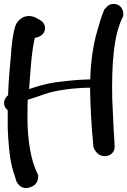

<svg xmlns="http://www.w3.org/2000/svg" viewBox="-24 -763 642 970"><path d="M15 -175C14 -137 15 -98 18 -59C23 5 29 69 50 123L59 154L61 156C69 173 91 197 129 183C156 174 169 156 169 124V123L155 91C125 19 112 -94 115 -199C115 -221 115 -238 116 -259C142 -267 173 -277 203 -288C258 -307 345 -319 431 -320C432 -234 438 -121 446 -46L448 -19C456 -1 471 26 506 26C533 26 559 5 555 -28L554 -48C550 -101 546 -201 543 -265C540 -424 547 -582 598 -681C599 -689 600 -701 595 -713C583 -744 551 -747 532 -740C519 -735 513 -725 503 -715L491 -684C483 -663 477 -638 468 -609C447 -541 435 -453 432 -369V-362C372 -361 308 -354 255 -347C206 -340 163 -326 123 -313C130 -400 134 -496 152 -572C208 -579 218 -633 184 -658L167 -668C111 -703 65 -666 53 -631V-630C40 -587 34 -533 31 -480C25 -420 19 -352 17 -286V-282C-11 -260 -9 -225 15 -206Z"/></svg>

Font: Stray Cat
Style: ExBlkExt
Weight: 1000
Version: Version 1.0